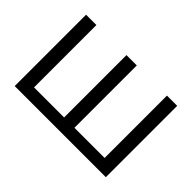

<svg xmlns="http://www.w3.org/2000/svg" viewBox="-115 -1023 1341 1341"><g transform="rotate(45 555.5 -352.5)"><path d="M105 0V-705H207V-89H504V-705H606V-89H904V-705H1005V0Z"/></g></svg>

Font: Nunito Sans 7pt Medium
Style: Regular
Weight: 500
Designer: Vernon Adams
Foundry: Vernon Adams
Version: Version 3.101;gftools[0.9.27]